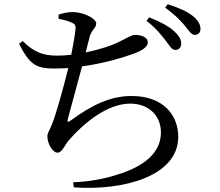

<svg xmlns="http://www.w3.org/2000/svg" viewBox="-20 -840 1040 908"><path d="M808 -604C825 -603 837 -615 837 -633C837 -653 828 -670 804 -692C778 -716 737 -738 685 -758L673 -741C717 -708 742 -675 762 -650C782 -624 792 -604 808 -604ZM901 -675C917 -675 928 -685 928 -703C928 -724 918 -743 891 -765C866 -785 825 -804 773 -820L761 -804C808 -770 831 -745 852 -721C873 -696 884 -675 901 -675ZM241 -516C262 -516 282 -517 303 -518C283 -438 246 -300 225 -250C211 -215 204 -211 204 -195C204 -161 229 -118 252 -118C274 -118 288 -157 304 -175C374 -256 486 -350 596 -350C680 -350 741 -296 741 -214C741 -142 697 -62 528 -12C471 6 403 19 326 22L329 46C564 63 823 -7 823 -193C823 -295 753 -386 602 -386C499 -386 412 -341 317 -272C298 -258 297 -262 302 -282L368 -526C478 -541 574 -572 615 -587C654 -602 679 -619 679 -639C679 -668 641 -675 618 -675C604 -675 584 -663 547 -644C508 -624 448 -605 385 -592L404 -666C414 -701 435 -707 435 -729C435 -753 374 -783 323 -783C301 -783 280 -778 257 -771V-751C283 -746 302 -741 317 -734C334 -727 339 -722 337 -701C335 -679 327 -630 317 -581C293 -578 271 -577 249 -577C185 -577 142 -592 87 -646L70 -633C123 -528 156 -516 241 -516Z"/></svg>

Font: Source Han Serif CN Medium
Style: Regular
Weight: 500
Designer: Ryoko NISHIZUKA 西塚涼子 (kana & ideographs); Frank Grießhammer (Latin, Greek & Cyrillic); Wenlong ZHANG 张文龙 (bopomofo); San
Foundry: Adobe
Version: Version 2.002;hotconv 1.1.0;makeotfexe 2.6.0